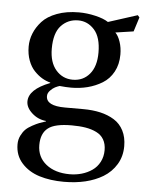

<svg xmlns="http://www.w3.org/2000/svg" viewBox="-54 -555 632 840"><g transform="rotate(5 262.5 -135.0)"><path d="M42 96.2Q42 75.7 50.5 58.3Q59.1 41 69.6 30.5Q80.1 20 98.6 10Q117.2 0 128.2 -4.2Q139.2 -8.3 157.2 -14.2V-16.1Q121.6 -19.5 95.2 -43.5Q68.8 -67.4 68.8 -94.2Q68.8 -147.5 161.1 -183.1V-185.1Q142.1 -189.9 124.5 -200.4Q106.9 -210.9 90.3 -228.3Q73.7 -245.6 63.5 -272.9Q53.2 -300.3 53.2 -334Q53.2 -363.8 64.5 -391.8Q75.7 -419.9 98.6 -445.3Q121.6 -470.7 163.3 -486.3Q205.1 -502 259.8 -502Q295.4 -502 332 -493.4Q368.7 -484.9 389.2 -471.2L517.1 -512.2L524.9 -502.9L504.9 -439.9L425.8 -428.2Q439 -415 447.5 -389.6Q456.1 -364.3 456.1 -334Q456.1 -290.5 438.2 -257.8Q420.4 -225.1 390.4 -206.8Q360.4 -188.5 325.9 -179.7Q291.5 -170.9 253.9 -170.9Q231.4 -170.9 203.1 -173.8Q193.8 -170.9 183.6 -165.8Q173.3 -160.6 162.6 -149.4Q151.9 -138.2 151.9 -125Q151.9 -82 234.9 -82H314.9Q356.4 -82 390.4 -74.2Q424.3 -66.4 451.2 -49.8Q478 -33.2 492.9 -4.2Q507.8 24.9 507.8 64Q507.8 108.9 486.6 144Q465.3 179.2 429.2 201.2Q360.8 242.2 257.8 242.2Q197.8 242.2 150.1 227.3Q102.5 212.4 72.3 178.7Q42 145 42 96.2ZM137.2 90.8Q137.2 144 176.8 175.5Q216.3 207 280.8 207Q308.1 207 333.3 199.7Q358.4 192.4 378.9 178.2Q399.4 164.1 411.6 140.9Q423.8 117.7 423.8 88.9Q423.8 61.5 412.6 42.2Q401.4 22.9 380.1 12.5Q358.9 2 332.3 -2.4Q305.7 -6.8 271 -6.8Q197.3 -6.8 168 16.1Q137.2 39.6 137.2 90.8ZM154.8 -334Q154.8 -273.4 184.1 -239.7Q213.4 -206.1 257.8 -206.1Q303.2 -206.1 331.5 -239.5Q359.9 -272.9 359.9 -334Q359.9 -401.4 330.6 -434.1Q301.3 -466.8 259.8 -466.8Q214.8 -466.8 184.8 -434.8Q154.8 -402.8 154.8 -334Z"/></g></svg>

Font: Heuristica
Style: Regular
Weight: 400
Version: Version 1.0.2